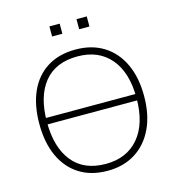

<svg xmlns="http://www.w3.org/2000/svg" viewBox="-126 -988 1012 1103"><g transform="rotate(-15 379.5 -436.0)"><path d="M86 -339V-377H682V-339ZM68 -353Q68 -465 104.5 -545.5Q141 -626 210.5 -669.5Q280 -713 379 -713Q475 -713 545 -669.5Q615 -626 653 -545.5Q691 -465 691 -354Q691 -242 652.5 -161Q614 -80 544 -36Q474 8 379 8Q281 8 211.5 -36Q142 -80 105 -161Q68 -242 68 -353ZM113 -353Q113 -202 181 -117.5Q249 -33 379 -33Q504 -33 575 -117Q646 -201 646 -353Q646 -505 575.5 -588.5Q505 -672 379 -672Q249 -672 181 -588.5Q113 -505 113 -353ZM430 -820V-880H491V-820ZM269 -820V-880H330V-820Z"/></g></svg>

Font: Mulish ExtraLight
Style: Regular
Weight: 200
Designer: Vernon Adams
Foundry: Vernon Adams
Version: Version 3.603